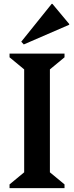

<svg xmlns="http://www.w3.org/2000/svg" viewBox="-20 -965 380 985"><path d="M29 0V-19L104 -81V-609L29 -671V-690H311V-671L236 -609V-81L311 -19V0ZM102 -737 89 -751 245 -945H249L335 -842V-838Z"/></svg>

Font: Platypi Light Medium
Style: Regular
Weight: 500
Version: Version 1.200